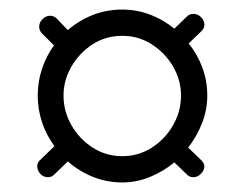

<svg xmlns="http://www.w3.org/2000/svg" viewBox="-20 -672 509 402"><path d="M236 -290Q204 -290 175 -301.5Q146 -313 122 -334L93 -306Q88 -301 80 -301Q71 -301 64.5 -308Q58 -315 58 -324Q58 -331 63 -336L94 -366Q77 -389 68 -416Q59 -443 59 -472Q59 -501 68 -528Q77 -555 93 -577L67 -603Q62 -609 62 -616Q62 -625 69 -632Q76 -639 85 -639Q92 -639 98 -634L122 -609Q145 -629 174 -640.5Q203 -652 236 -652Q266 -652 294 -641.5Q322 -631 345 -612L372 -638Q377 -643 385 -643Q394 -643 401 -636Q408 -629 408 -620Q408 -613 402 -607L375 -581Q393 -559 403.5 -531Q414 -503 414 -472Q414 -442 403 -414Q392 -386 374 -363L402 -336Q408 -329 408 -324Q408 -316 401 -308.5Q394 -301 385 -301Q377 -301 372 -306L345 -332Q322 -313 294 -301.5Q266 -290 236 -290ZM236 -345Q270 -345 298 -363Q326 -381 342.5 -410Q359 -439 359 -472Q359 -504 342.5 -532.5Q326 -561 298 -579Q270 -597 236 -597Q201 -597 173.5 -579Q146 -561 129.5 -532.5Q113 -504 113 -472Q113 -439 129.5 -410Q146 -381 174 -363Q202 -345 236 -345Z"/></svg>

Font: Dosis Medium
Style: Regular
Weight: 500
Designer: EdgarTolentino, PabloImpallari, IginoMarini
Foundry: EdgarTolentino, PabloImpallari, IginoMarini
Version: Version 3.001; ttfautohint (v1.8.2)